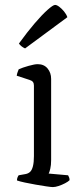

<svg xmlns="http://www.w3.org/2000/svg" viewBox="-20 -761 336 781"><path d="M195 0Q188 0 168 -3Q148 -6 125 -10Q102 -14 81 -18.5Q60 -23 49 -27Q49 -34 51.5 -40Q54 -46 56 -48L84 -53Q95 -55 102.5 -62Q110 -69 114 -85Q118 -101 118 -126V-413Q118 -422 114 -427.5Q110 -433 100 -436L48 -453Q49 -461 52 -468.5Q55 -476 56 -479Q71 -486 96 -493Q121 -500 133 -500Q159 -500 173.5 -482.5Q188 -465 188 -440V-110Q188 -89 184.5 -74.5Q181 -60 178 -55L257 -48Q259 -44 261 -39.5Q263 -35 263 -28Q257 -22 244.5 -15.5Q232 -9 218.5 -4.5Q205 0 195 0ZM82 -564Q73 -568 66.5 -573.5Q60 -579 57 -584Q91 -631 121 -666Q151 -701 173.5 -721Q196 -741 204 -741Q211 -741 221 -733.5Q231 -726 240.5 -714.5Q250 -703 254 -691Z"/></svg>

Font: Texturina Medium 12pt ExtraLight
Style: Regular
Weight: 250
Version: Version 1.002